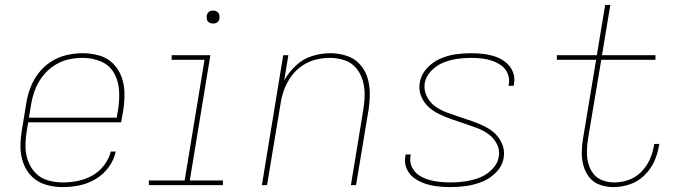

<svg xmlns="http://www.w3.org/2000/svg" viewBox="-20 -755 2776 783"><path d="M236 8Q270 8 304 1Q338 -6 369.5 -24.5Q401 -43 423 -73Q445 -103 452 -137H432Q424 -107 404 -80.5Q384 -54 355.5 -38.5Q327 -23 296.5 -17Q266 -11 236 -11Q205 -11 175.5 -19.5Q146 -28 125.5 -49Q105 -70 94.5 -98.5Q84 -127 84 -158Q84 -189 89 -220L95 -256H474L483 -307Q488 -342 487.5 -376.5Q487 -411 475.5 -442Q464 -473 441 -496Q418 -519 385 -528.5Q352 -538 318 -538H317Q285 -538 252 -530.5Q219 -523 189 -504Q159 -485 137.5 -457Q116 -429 104 -397.5Q92 -366 87 -333L69 -223Q63 -188 63.5 -153.5Q64 -119 76 -87.5Q88 -56 111.5 -33.5Q135 -11 168 -1.5Q201 8 236 8ZM456 -275H98L107 -330Q112 -360 123 -389Q134 -418 153.5 -443.5Q173 -469 200 -487Q227 -505 257 -512Q287 -519 317 -519Q356 -519 391 -504.5Q426 -490 444.5 -458Q463 -426 465.5 -387.5Q468 -349 462 -310Z M587 0H889V-19H754L838 -530H680V-511H814L733 -19H587ZM849 -659Q855 -659 861 -661Q867 -663 870.5 -668Q874 -673 875 -679Q876 -687 874 -695Q872 -703 865 -707.5Q858 -712 849 -712Q843 -712 837.5 -710Q832 -708 828 -702.5Q824 -697 823 -692Q822 -683 824 -675Q826 -667 833.5 -663Q841 -659 849 -659Z M1048 0H1069L1124 -331Q1128 -360 1138.5 -388.5Q1149 -417 1167 -442.5Q1185 -468 1211 -486Q1237 -504 1266.5 -511.5Q1296 -519 1325 -519Q1355 -519 1383.5 -510Q1412 -501 1431 -479Q1450 -457 1458.5 -429Q1467 -401 1467 -371Q1467 -341 1462 -310L1411 0H1432L1483 -307Q1488 -341 1488 -375Q1488 -409 1478 -440Q1468 -471 1446 -494.5Q1424 -518 1392 -528Q1360 -538 1327 -538Q1290 -538 1253 -526.5Q1216 -515 1187 -488Q1158 -461 1139 -427L1156 -530H1135Z M1817 8Q1849 8 1881.5 3.5Q1914 -1 1946.5 -14Q1979 -27 2004 -53Q2029 -79 2034 -112Q2039 -140 2028.5 -166Q2018 -192 1999 -210Q1980 -228 1955.5 -240Q1931 -252 1905 -261Q1879 -270 1853 -278.5Q1827 -287 1801.5 -296.5Q1776 -306 1754.5 -321.5Q1733 -337 1720.5 -362Q1708 -387 1712 -416Q1717 -444 1739 -466.5Q1761 -489 1788.5 -500Q1816 -511 1844.5 -515Q1873 -519 1901 -519Q1923 -519 1945 -516.5Q1967 -514 1987.5 -507Q2008 -500 2025 -487.5Q2042 -475 2050.5 -454.5Q2059 -434 2055 -412Q2055 -409 2054 -405H2075Q2076 -409 2076 -413Q2081 -439 2071.5 -462Q2062 -485 2043 -500.5Q2024 -516 2000.5 -524Q1977 -532 1952 -535Q1927 -538 1901 -538Q1869 -538 1837.5 -533.5Q1806 -529 1775 -515.5Q1744 -502 1720.5 -476Q1697 -450 1692 -419Q1687 -390 1697 -364Q1707 -338 1726.5 -320Q1746 -302 1770.5 -290Q1795 -278 1821 -269Q1847 -260 1872.5 -251.5Q1898 -243 1924 -233.5Q1950 -224 1971.5 -208.5Q1993 -193 2006 -168.5Q2019 -144 2014 -115Q2009 -86 1985.5 -63Q1962 -40 1933 -29.5Q1904 -19 1875 -15Q1846 -11 1817 -11Q1794 -11 1771 -13.5Q1748 -16 1726.5 -22.5Q1705 -29 1687 -41.5Q1669 -54 1659.5 -74.5Q1650 -95 1654 -118Q1654 -122 1655 -125H1634Q1633 -121 1633 -117Q1628 -91 1638.5 -67Q1649 -43 1669.5 -28.5Q1690 -14 1714 -6Q1738 2 1764 5Q1790 8 1817 8Z M2482 8Q2515 8 2548 -3Q2581 -14 2607 -39Q2633 -64 2647.5 -95.5Q2662 -127 2667 -160L2669 -168H2648Q2647 -165 2647 -161Q2642 -132 2629.5 -104Q2617 -76 2594.5 -53.5Q2572 -31 2543 -21Q2514 -11 2486 -11Q2460 -11 2437 -19.5Q2414 -28 2399.5 -47Q2385 -66 2379 -89.5Q2373 -113 2373.5 -138.5Q2374 -164 2378 -189L2432 -511H2653V-530H2435L2469 -735H2448L2414 -530H2251V-511H2411L2358 -192Q2353 -163 2352.5 -134.5Q2352 -106 2359.5 -79Q2367 -52 2384 -31Q2401 -10 2427.5 -1Q2454 8 2482 8Z"/></svg>

Font: Iosevka Sparkle Thin Oblique
Style: Regular
Weight: 100
Italic angle: -9°
Designer: Belleve Invis
Foundry: Belleve Invis
Version: Version 4.5.0; ttfautohint (v1.8.3)